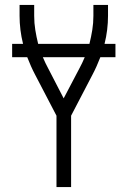

<svg xmlns="http://www.w3.org/2000/svg" viewBox="-20 -755 515 775"><path d="M208 0V-288L122 -453Q113 -470 105 -488Q97 -506 90 -524H29V-578H73Q66 -606 62.5 -634.5Q59 -663 59 -691V-735H118V-691Q118 -662 122.5 -634Q127 -606 134 -578H341Q348 -606 352.5 -634Q357 -662 357 -691V-735H416V-691Q416 -663 412.5 -634.5Q409 -606 402 -578H446V-524H385Q378 -506 370 -488Q362 -470 353 -453L267 -288V0ZM237 -358 300 -478Q306 -489 311.5 -500.5Q317 -512 322 -524H153Q158 -512 163.5 -500.5Q169 -489 175 -478Z"/></svg>

Font: Iosevka QP Light
Style: Regular
Weight: 300
Designer: Belleve Invis
Foundry: Belleve Invis
Version: Version 20.0.0; ttfautohint (v1.8.4)